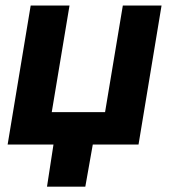

<svg xmlns="http://www.w3.org/2000/svg" viewBox="-20 -536 627 712"><path d="M8.3 0 93.8 -515.6H237.8L171.9 -120.1H369.6L435.5 -515.6H579.1L493.7 0ZM154.3 156.2 183.1 -31.2H329.6L296.4 156.2Z"/></svg>

Font: Inter Display
Style: Bold Italic
Weight: 700
Italic angle: -9.39999°
Designer: Rasmus Andersson
Foundry: rsms
Version: Version 4.000;git-a52131595